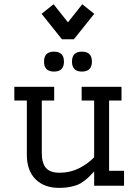

<svg xmlns="http://www.w3.org/2000/svg" viewBox="-20 -892 665 922"><path d="M237.3 -871.6 179.7 -825.7 277.3 -703.6H335L432.6 -825.7L375 -871.6L306.2 -784.7ZM373.5 -548.3Q325.7 -548.3 325.7 -596.2Q325.7 -644 373.5 -644Q421.4 -644 421.4 -596.2Q421.4 -548.3 373.5 -548.3ZM239.3 -548.3Q191.4 -548.3 191.4 -596.2Q191.4 -644 239.3 -644Q287.1 -644 287.1 -596.2Q287.1 -548.3 239.3 -548.3ZM266.6 -62.5Q316.9 -62.5 359.6 -84Q402.3 -105.5 432.1 -136.7V-409.2H372.1V-475.1H563.5V-409.2H503.9V-71.8H575.7V0H432.1V-68.8Q416 -51.3 407.2 -42.7Q398.4 -34.2 382.3 -22Q366.2 -9.8 351.6 -4.2Q336.9 1.5 314.5 5.9Q292 10.3 264.6 10.3Q192.4 10.3 150.6 -31.2Q108.9 -72.8 108.9 -149.4V-409.2H48.8V-475.1H240.2V-409.2H180.7V-157.7Q180.7 -108.4 200.7 -85.4Q220.7 -62.5 266.6 -62.5Z"/></svg>

Font: Eligible
Style: Regular
Weight: 500
Version: Version 1.1